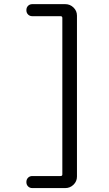

<svg xmlns="http://www.w3.org/2000/svg" viewBox="-20 -790 540 949"><path d="M279.3 80.1Q288.1 80.1 288.1 72.3V-701.2Q288.1 -710 279.3 -710H139.6Q127 -710 118.7 -718.3Q110.4 -726.6 110.4 -739.7Q110.4 -752.9 118.7 -761.2Q127 -769.5 139.6 -769.5H302.7Q326.2 -769.5 343.3 -752.9Q360.4 -736.3 360.4 -712.9V83Q360.4 106.4 343.3 123Q326.2 139.6 302.7 139.6H139.6Q127 139.6 118.7 131.3Q110.4 123 110.4 109.9Q110.4 96.7 118.7 88.4Q127 80.1 139.6 80.1Z"/></svg>

Font: Rounded Mgen+ 2m regular
Style: Regular
Weight: 400
Designer: [Source Han Sans]
Ryoko NISHIZUKA  (kana & ideographs); Paul D. Hunt (Latin, Greek & Cyrillic); Wenlong ZHANG  (bopomofo
Version: Version 1.059.20150602